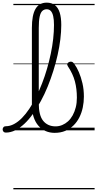

<svg xmlns="http://www.w3.org/2000/svg" viewBox="-101 -985 735 1451"><path d="M-57 17Q-69 17 -75 9.5Q-81 2 -81 -7Q-81 -16 -75 -23.5Q-69 -31 -57 -31Q-26 -31 5 -47.5Q36 -64 65 -93.5Q94 -123 121 -163.5Q148 -204 172 -252.5Q196 -301 217 -355Q238 -409 254.5 -466Q271 -523 283 -580Q295 -637 301 -692Q307 -747 307 -796Q307 -807 315.5 -812.5Q324 -818 334.5 -818Q345 -818 353.5 -812.5Q362 -807 362 -796Q362 -745 355 -687.5Q348 -630 334.5 -570Q321 -510 302 -449.5Q283 -389 259.5 -331Q236 -273 207.5 -221Q179 -169 148.5 -125.5Q118 -82 84 -50Q50 -18 14.5 -0.5Q-21 17 -57 17ZM312 19Q275 19 244 5.5Q213 -8 189.5 -34.5Q166 -61 153 -101Q140 -141 140 -193V-774Q140 -871 167.5 -918Q195 -965 252 -965Q289 -965 313.5 -946.5Q338 -928 350 -890.5Q362 -853 362 -796Q362 -784 353.5 -777.5Q345 -771 334.5 -771Q324 -771 315.5 -777.5Q307 -784 307 -796Q307 -837 301 -863Q295 -889 283 -902Q271 -915 252 -915Q232 -915 218.5 -902Q205 -889 198.5 -858Q192 -827 192 -774V-204Q192 -160 200 -127Q208 -94 224.5 -73Q241 -52 265 -41Q289 -30 319 -30Q345 -30 369 -40Q393 -50 413 -68Q433 -86 448 -113Q463 -140 471.5 -173.5Q480 -207 480 -247Q480 -314 465 -370.5Q450 -427 412 -484Q405 -495 407.5 -502.5Q410 -510 418 -514.5Q426 -519 434 -519Q443 -519 449 -514.5Q455 -510 463 -498Q479 -477 495 -440Q511 -403 522 -356Q533 -309 533 -255Q533 -213 524.5 -172.5Q516 -132 498.5 -97.5Q481 -63 454.5 -37Q428 -11 392.5 4Q357 19 312 19ZM0 436H614V446H0ZM0 -20H614V0H0ZM0 -505H614V-500H0ZM0 -956H614V-946H0Z"/></svg>

Font: Playwrite HU Guides
Style: Regular
Weight: 400
Designer: Veronika Burian, José Scaglione
Foundry: TypeTogether
Version: Version 1.003